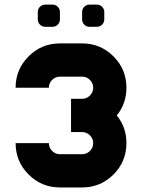

<svg xmlns="http://www.w3.org/2000/svg" viewBox="-20 -826 626 846"><path d="M244.1 -488.3Q224.1 -488.3 209.7 -473.9Q195.3 -459.5 195.3 -439.5H48.8Q48.8 -520.5 106 -577.6Q163.1 -634.8 244.1 -634.8H341.8Q422.9 -634.8 480 -577.6Q537.1 -520.5 537.1 -439.5Q537.1 -369.6 494.6 -317.4Q537.1 -265.1 537.1 -195.3Q537.1 -114.3 480 -57.1Q422.9 0 341.8 0H244.1Q163.1 0 106 -57.1Q48.8 -114.3 48.8 -195.3H195.3Q195.3 -175.3 209.7 -160.9Q224.1 -146.5 244.1 -146.5H341.8Q361.8 -146.5 376.2 -160.9Q390.6 -175.3 390.6 -195.3Q390.6 -215.3 376.2 -229.7Q361.8 -244.1 341.8 -244.1H293V-390.6H341.8Q361.8 -390.6 376.2 -405Q390.6 -419.4 390.6 -439.5Q390.6 -459.5 376.2 -473.9Q361.8 -488.3 341.8 -488.3ZM341.8 -772.9Q341.8 -786.6 351.3 -796.1Q360.8 -805.7 374.5 -805.7H406.7Q420.4 -805.7 429.9 -796.1Q439.5 -786.6 439.5 -772.9V-740.7Q439.5 -727.1 429.9 -717.5Q420.4 -708 406.7 -708H374.5Q360.8 -708 351.3 -717.5Q341.8 -727.1 341.8 -740.7ZM146.5 -772.9Q146.5 -786.6 156 -796.1Q165.5 -805.7 179.2 -805.7H211.4Q225.1 -805.7 234.6 -796.1Q244.1 -786.6 244.1 -772.9V-740.7Q244.1 -727.1 234.6 -717.5Q225.1 -708 211.4 -708H179.2Q165.5 -708 156 -717.5Q146.5 -727.1 146.5 -740.7Z"/></svg>

Font: Audex
Style: Regular
Weight: 400
Designer: GGBotNet
Foundry: GGBotNet
Version: 1.00